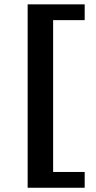

<svg xmlns="http://www.w3.org/2000/svg" viewBox="-20 -752 441 882"><path d="M107 110.5V-732H369V-659.5H224V38H369V110.5Z"/></svg>

Font: Newsreader Caption Medium
Style: Regular
Weight: 500
Designer: Hugues Gentile
Foundry: Production Type
Version: Version 1.001